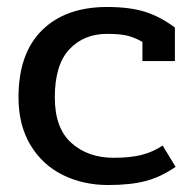

<svg xmlns="http://www.w3.org/2000/svg" viewBox="-20 -515 556 550"><path d="M33 -236Q33 -362 100.5 -428.5Q168 -495 287 -495Q352 -495 396 -481Q440 -467 481 -436V-340H388V-395Q365 -408 344 -413Q323 -418 287 -418Q220 -418 178.5 -373.5Q137 -329 137 -236Q137 -148 184.5 -105.5Q232 -63 306 -63Q352 -63 384.5 -71Q417 -79 446 -98L483 -37Q441 -8 397.5 3.5Q354 15 290 15Q218 15 159.5 -14Q101 -43 67 -100Q33 -157 33 -236Z"/></svg>

Font: Pridi
Style: Regular
Weight: 400
Designer: Katatrad Team
Foundry: CadsonDemak
Version: Version 1.001